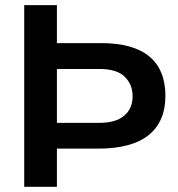

<svg xmlns="http://www.w3.org/2000/svg" viewBox="-20 -723 690 743"><path d="M73.7 0V-703.1H200.2V-556.2H371.1Q495.6 -556.2 557.9 -504.4Q620.1 -452.6 620.1 -352.1Q620.1 -252.9 555.4 -200.4Q490.7 -147.9 359.4 -147.9H200.2V0ZM200.2 -247.6H365.2Q427.7 -247.6 460.4 -275.1Q493.2 -302.7 493.2 -351.1Q493.2 -395.5 462.9 -425.8Q432.6 -456.1 363.8 -456.1H200.2Z"/></svg>

Font: Schibsted Grotesk SemiBold
Style: Regular
Weight: 600
Designer: Bakken & Baeck AS, Henrik Kongsvoll
Foundry: Schibsted ASA
Version: Version 1.100;gftools[0.9.25]